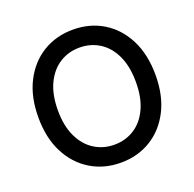

<svg xmlns="http://www.w3.org/2000/svg" viewBox="-131 -872 1024 1015"><g transform="rotate(-20 381.5 -364.0)"><path d="M381.8 10.3Q286.6 10.3 212.2 -35.2Q137.7 -80.6 94.7 -164.3Q51.8 -248 51.8 -363.3Q51.8 -479 94.7 -563Q137.7 -647 212.2 -692.4Q286.6 -737.8 381.8 -737.8Q476.6 -737.8 551 -692.4Q625.5 -647 668.2 -563Q710.9 -479 710.9 -363.3Q710.9 -248 668.2 -164.3Q625.5 -80.6 551 -35.2Q476.6 10.3 381.8 10.3ZM381.8 -90.8Q443.8 -90.8 493.4 -122.1Q543 -153.3 571.8 -214.4Q600.6 -275.4 600.6 -363.3Q600.6 -452.1 571.8 -513.2Q543 -574.2 493.4 -605.5Q443.8 -636.7 381.8 -636.7Q319.3 -636.7 269.5 -605.2Q219.7 -573.7 190.7 -512.7Q161.6 -451.7 161.6 -363.3Q161.6 -275.4 190.7 -214.6Q219.7 -153.8 269.5 -122.3Q319.3 -90.8 381.8 -90.8Z"/></g></svg>

Font: Inter 18pt Medium
Style: Regular
Weight: 500
Designer: Rasmus Andersson
Foundry: rsms
Version: Version 4.001;git-66647c0bb